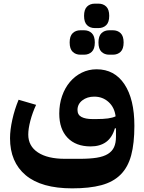

<svg xmlns="http://www.w3.org/2000/svg" viewBox="-20 -803 792 1053"><path d="M376 230Q207 230 121 158Q35 86 35 -45Q35 -90 47.5 -146.5Q60 -203 82 -256L178 -228Q158 -185 146.5 -141Q135 -97 135 -65Q135 -2 188 33Q241 68 336 68H416Q472 68 510 62Q548 56 571.5 41.5Q595 27 605.5 4Q616 -19 616 -53V-99H610Q595 -48 561.5 -24Q528 0 477 0Q396 0 350.5 -47.5Q305 -95 305 -180Q305 -232 320.5 -276.5Q336 -321 363.5 -353.5Q391 -386 428.5 -404.5Q466 -423 510 -423Q608 -423 662.5 -341Q717 -259 717 -113Q717 -17 699.5 48.5Q682 114 641.5 154.5Q601 195 536 212.5Q471 230 376 230ZM508 -150Q546 -150 572 -153.5Q598 -157 614 -165Q608 -214 575.5 -243.5Q543 -273 497 -273Q458 -273 431.5 -252.5Q405 -232 405 -200Q405 -173 427 -161.5Q449 -150 487 -150ZM579 -503Q553 -503 536.5 -519Q520 -535 520 -570Q520 -605 536.5 -621Q553 -637 579 -637H599Q625 -637 641.5 -621Q658 -605 658 -570Q658 -535 641.5 -519Q625 -503 599 -503ZM421 -503Q395 -503 378.5 -519Q362 -535 362 -570Q362 -605 378.5 -621Q395 -637 421 -637H441Q467 -637 483.5 -621Q500 -605 500 -570Q500 -535 483.5 -519Q467 -503 441 -503ZM500 -649Q474 -649 457.5 -665Q441 -681 441 -716Q441 -751 457.5 -767Q474 -783 500 -783H520Q546 -783 562.5 -767Q579 -751 579 -716Q579 -681 562.5 -665Q546 -649 520 -649Z"/></svg>

Font: IBM Plex Sans Arabic
Style: Bold
Weight: 700
Designer: Mike Abbink, Paul van der Laan, Pieter van Rosmalen, Wael Morcos, Khajak Apelian
Foundry: Bold Monday
Version: Version 1.2